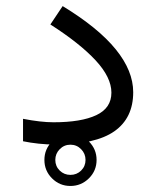

<svg xmlns="http://www.w3.org/2000/svg" viewBox="-20 -473 510 627"><path d="M125 49.3Q125 14.2 149.9 -11Q174.8 -36.1 210 -36.1Q245.1 -36.1 270.3 -11Q295.4 14.2 295.4 49.3Q295.4 84.5 270.3 109.4Q245.1 134.3 210 134.3Q174.8 134.3 149.9 109.4Q125 84.5 125 49.3ZM160.6 49.3Q160.6 69.8 175 84Q189.5 98.1 210 98.1Q230.5 98.1 244.9 84Q259.3 69.8 259.3 49.3Q259.3 28.8 244.9 14.2Q230.5 -0.5 210 -0.5Q189.5 -0.5 175 14.2Q160.6 28.8 160.6 49.3ZM55.2 -85Q113.3 -73.7 154.8 -73.7Q245.1 -73.7 294.4 -96.9Q343.8 -120.1 343.8 -170.4Q343.8 -220.2 292.5 -275.6Q241.2 -331.1 144.5 -393.1L184.6 -453.1Q300.8 -382.3 357.9 -312Q415 -241.7 415 -171.9Q415 -87.4 353.3 -44.2Q291.5 -1 161.1 -1Q132.8 -1 106 -3.9Q79.1 -6.8 55.2 -11.7Z"/></svg>

Font: Vazir Light WOL
Style: Light-WOL
Weight: 300
Designer: Saber Rastikerdar
Foundry: Saber Rastikerdar
Version: Version 30.0.0